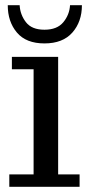

<svg xmlns="http://www.w3.org/2000/svg" viewBox="-20 -723 345 743"><path d="M152 -555Q81 -555 45.5 -597Q10 -639 10 -703H56Q58 -666 80.5 -637Q103 -608 152 -608Q201 -608 225 -637Q249 -666 251 -703H297Q297 -639 260 -597Q223 -555 152 -555ZM16 0V-48H110V-455H26V-503H205V-48H288V0Z"/></svg>

Font: Montagu Slab 144pt
Style: Regular
Weight: 400
Designer: Florian Karsten
Foundry: Florian Karsten
Version: Version 1.000; ttfautohint (v1.8.3)